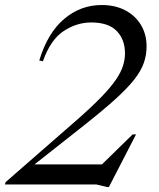

<svg xmlns="http://www.w3.org/2000/svg" viewBox="-22 -735 632 765"><path d="M149 -491 134.5 -494Q167.5 -603.5 233.2 -659.2Q299 -715 383 -715Q436.5 -715 476.5 -694.2Q516.5 -673.5 539.2 -636.2Q562 -599 562 -550Q562 -516 551.2 -484.8Q540.5 -453.5 513 -418.2Q485.5 -383 435 -337.5Q384.5 -292 304.5 -229L98.5 -66.5L99.5 -80H399.5L376.5 -72.5L506.5 -199.5H520L412 10H403.5L362 0H-2.5L0.5 -9.5L283 -256Q343 -308.5 381 -347.8Q419 -387 439.8 -417.5Q460.5 -448 468.2 -473.2Q476 -498.5 476 -522Q476 -577.5 443 -611.5Q410 -645.5 341.5 -645.5Q283.5 -645.5 231.5 -611.2Q179.5 -577 149 -491Z"/></svg>

Font: Newsreader 60pt
Style: Italic
Weight: 400
Italic angle: -17°
Designer: Hugues Gentile
Foundry: Production Type
Version: Version 1.003